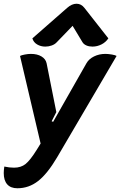

<svg xmlns="http://www.w3.org/2000/svg" viewBox="-29 -797 643 1026"><path d="M-9 128Q-9 113 -6 93Q21 99 46 99Q83 99 107.5 79.5Q132 60 167 4L188 -30L78 -498Q85 -502 103 -505.5Q121 -509 136 -509Q170 -509 192.5 -495.5Q215 -482 220 -459L272 -198L247 -149L255 -146L433 -459Q446 -482 473.5 -495.5Q501 -509 534 -509Q550 -509 569.5 -505.5Q589 -502 594 -498L276 44Q224 132 174.5 170.5Q125 209 64 209Q28 209 9.5 188Q-9 167 -9 128ZM213 -548Q189 -548 169.5 -559.5Q150 -571 144 -592L330 -755Q355 -777 380 -777Q405 -777 422 -755L550 -592Q536 -571 513 -559.5Q490 -548 465 -548Q447 -548 433 -554Q419 -560 412 -571L359 -659L274 -571Q264 -560 247.5 -554Q231 -548 213 -548Z"/></svg>

Font: K2D ExtraBold
Style: Italic
Weight: 800
Italic angle: -10°
Designer: Katatrad Aksorn Co.,Ltd.
Foundry: Cadson Demak Co.,Ltd.
Version: Version 1.000; ttfautohint (v1.6)